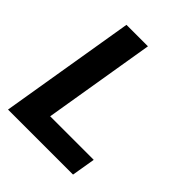

<svg xmlns="http://www.w3.org/2000/svg" viewBox="-202 -849 972 972"><g transform="rotate(45 283.5 -363.5)"><path d="M17.8 0H483.3L504.6 -126.8H192.8L292.3 -727.3H138.5Z"/></g></svg>

Font: Margiela Sans
Style: Bold Italic
Weight: 700
Italic angle: -9.39999°
Designer: Stefan Endress, Andreas Faust
Version: Version 1.100;FEAKit 1.0